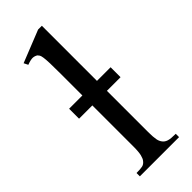

<svg xmlns="http://www.w3.org/2000/svg" viewBox="-230 -727 759 759"><g transform="rotate(-45 149.0 -347.5)"><path d="M194.3 -331.1V-101.1Q194.3 -86.4 195.1 -75.9Q195.8 -65.4 197.3 -57.9Q198.7 -50.3 201.2 -45.2Q203.6 -40 207 -35.6Q210.4 -31.2 214.8 -28.1Q219.2 -24.9 225.8 -22.7Q232.4 -20.5 242.4 -19.5Q252.4 -18.6 266.6 -18.6V0H47.4V-18.6Q69.8 -18.6 80.6 -21Q91.3 -23.4 99.1 -33.7Q102.1 -37.1 104.5 -42.5Q106.9 -47.9 108.9 -55.7Q110.8 -63.5 111.8 -74.5Q112.8 -85.4 112.8 -101.1V-331.1H38.6V-386.7H112.8V-506.8Q112.8 -544.9 112.1 -566.9Q111.3 -588.9 109.6 -600.6Q107.9 -612.3 105.2 -616.7Q102.5 -621.1 99.1 -624.5Q89.8 -630.4 79.1 -630.9Q68.4 -631.3 47.4 -623.5L38.6 -641.1L173.3 -694.8H194.3V-386.7H270.5V-331.1Z"/></g></svg>

Font: Doulos SIL
Style: Regular
Weight: 400
Designer: Walt Agee, Victor Gaultney, Peter Martin, Debbi Hosken
Foundry: SIL International
Version: Version 4.110; 2011; Maintenance release